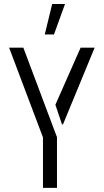

<svg xmlns="http://www.w3.org/2000/svg" viewBox="-20 -916 506 936"><path d="M198.2 -748 234.4 -896.5H296.9L243.2 -748ZM24.4 -683.6H93.8L257.8 -247.1V0H189.5V-246.1ZM250 -405.3 373 -683.6H441.4L287.1 -309.6H282.2Z"/></svg>

Font: Post No Bills Colombo
Style: Medium
Weight: 600
Designer: Kosala Senevirathne, Siva Puranthara, Lasantha Premarathna, Tharique Azeez
Foundry: Mooniak
Version: Version 1.220 ; ttfautohint (v1.5)